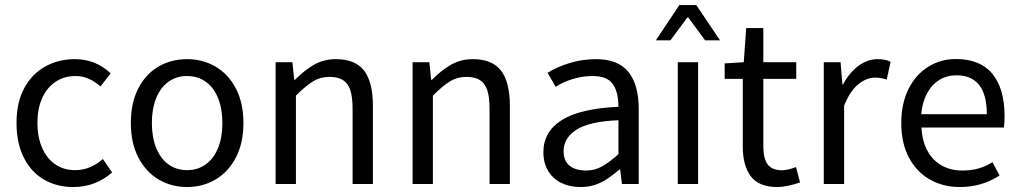

<svg xmlns="http://www.w3.org/2000/svg" viewBox="-20 -734 4066 766"><path d="M421.4 -441.4 380.9 -389.2Q357.9 -409.2 333.5 -419.9Q309.1 -430.7 281.2 -430.7Q236.8 -430.7 202.4 -408.2Q168 -385.7 148.7 -343.5Q129.4 -301.3 129.4 -244.1Q129.4 -186.5 148.2 -143.8Q167 -101.1 200.9 -78.1Q234.9 -55.2 279.3 -55.2Q340.3 -55.2 390.6 -99.6L427.2 -45.9Q360.8 12.2 272.5 12.2Q207 12.2 155.8 -17.3Q104.5 -46.9 75.2 -104.7Q45.9 -162.6 45.9 -244.1Q45.9 -325.7 77.1 -383.1Q108.4 -440.4 161.4 -469.2Q214.4 -498 278.3 -498Q361.8 -498 421.4 -441.4Z M951.2 -243.2Q951.2 -163.6 921.1 -105.7Q891.1 -47.9 839.8 -17.8Q788.6 12.2 726.1 12.2Q664.1 12.2 613 -17.8Q562 -47.9 532 -105.7Q502 -163.6 502 -243.2Q502 -323.7 531.7 -381.3Q561.5 -439 612.5 -468.5Q663.6 -498 726.1 -498Q788.6 -498 839.8 -468.3Q891.1 -438.5 921.1 -380.9Q951.2 -323.2 951.2 -243.2ZM867.2 -243.2Q867.2 -299.8 850.1 -342.3Q833 -384.8 801 -407.7Q769 -430.7 726.1 -430.7Q683.6 -430.7 651.9 -407.7Q620.1 -384.8 603 -342.3Q585.9 -299.8 585.9 -243.2Q585.9 -186.5 603 -144Q620.1 -101.6 651.9 -78.4Q683.6 -55.2 726.1 -55.2Q769 -55.2 801 -78.4Q833 -101.6 850.1 -144Q867.2 -186.5 867.2 -243.2Z M1146.5 -485.8 1153.8 -415.5H1156.7Q1195.8 -455.1 1234.4 -476.6Q1272.9 -498 1319.8 -498Q1397.9 -498 1432.9 -451.9Q1467.8 -405.8 1467.8 -310.5V0H1386.7V-299.3Q1386.7 -346.2 1377.7 -373.8Q1368.7 -401.4 1348.6 -414.3Q1328.6 -427.2 1293.9 -427.2Q1258.3 -427.2 1229.5 -409.9Q1200.7 -392.6 1160.6 -352.5V0H1079.6V-485.8Z M1692.9 -485.8 1700.2 -415.5H1703.1Q1742.2 -455.1 1780.8 -476.6Q1819.3 -498 1866.2 -498Q1944.3 -498 1979.2 -451.9Q2014.2 -405.8 2014.2 -310.5V0H1933.1V-299.3Q1933.1 -346.2 1924.1 -373.8Q1915 -401.4 1895 -414.3Q1875 -427.2 1840.3 -427.2Q1804.7 -427.2 1775.9 -409.9Q1747.1 -392.6 1707 -352.5V0H1626V-485.8Z M2345.2 -430.7Q2304.2 -430.7 2265.4 -418.9Q2226.6 -407.2 2196.8 -387.7L2164.6 -443.4Q2201.2 -466.8 2252.2 -482.4Q2303.2 -498 2358.4 -498Q2445.8 -498 2487.1 -447Q2528.3 -396 2528.3 -297.9V0H2461.4L2454.1 -58.1H2452.1Q2421.9 -33.2 2401.4 -19.5Q2380.9 -5.9 2354.7 3.2Q2328.6 12.2 2295.9 12.2Q2252.4 12.2 2219 -4.4Q2185.5 -21 2166.7 -52.5Q2147.9 -84 2147.9 -127Q2147.9 -208.5 2220.7 -254.6Q2293.5 -300.8 2447.3 -308.1Q2447.3 -367.7 2424.3 -399.2Q2401.4 -430.7 2345.2 -430.7ZM2447.3 -118.7V-254.4Q2330.6 -249.5 2279.5 -216.3Q2228.5 -183.1 2228.5 -131.3Q2228.5 -91.8 2252.4 -72.8Q2276.4 -53.7 2318.4 -53.7Q2351.6 -53.7 2380.1 -69.1Q2408.7 -84.5 2447.3 -118.7Z M2765.1 -485.8V0H2684.1V-485.8ZM2757.8 -713.9 2852.5 -573.2H2793L2726.1 -664.1H2722.2L2654.8 -573.2H2596.7L2690.4 -713.9Z M2871.1 -419.4V-481L2947.3 -485.8L2957 -622.1H3025.4V-485.8H3156.7V-419.4H3025.4V-148.4Q3025.4 -101.6 3042.7 -78.1Q3060.1 -54.7 3100.6 -54.7Q3121.1 -54.7 3155.8 -67.4L3171.9 -5.9Q3115.7 12.2 3081.5 12.2Q3007.8 12.2 2975.6 -30.3Q2943.4 -72.8 2943.4 -149.4V-419.4Z M3333.5 -485.8 3340.8 -397.9H3343.8Q3368.7 -444.3 3404.8 -471.2Q3440.9 -498 3481.4 -498Q3497.1 -498 3509 -495.6Q3521 -493.2 3533.2 -487.8L3517.6 -416.5Q3503.4 -420.9 3493.9 -422.6Q3484.4 -424.3 3470.7 -424.3Q3436.5 -424.3 3403.6 -397.2Q3370.6 -370.1 3347.7 -312.5V0H3266.6V-485.8Z M3987.8 -270Q3987.8 -242.7 3984.9 -225.1H3656.2Q3659.2 -171.4 3679.9 -132.8Q3700.7 -94.2 3736.6 -74Q3772.5 -53.7 3818.8 -53.7Q3854 -53.7 3883.3 -61.8Q3912.6 -69.8 3939.5 -86.9L3967.8 -33.7Q3897 12.2 3809.1 12.2Q3743.2 12.2 3690.2 -17.6Q3637.2 -47.4 3606.4 -105Q3575.7 -162.6 3575.7 -242.7Q3575.7 -321.8 3605 -379.6Q3634.3 -437.5 3683.8 -468Q3733.4 -498.5 3793.5 -498.5Q3890.6 -498.5 3939.2 -439.5Q3987.8 -380.4 3987.8 -270ZM3795.4 -433.6Q3758.3 -433.6 3728.3 -415.5Q3698.2 -397.5 3679 -362.3Q3659.7 -327.1 3655.3 -278.3H3917Q3917 -433.6 3795.4 -433.6Z"/></svg>

Font: Varta
Style: Regular
Weight: 400
Designer: Joana Correia, Viktoriya Grabowska, Eben Sorkin
Foundry: Sorkin Type
Version: Version 1.003; ttfautohint (v1.3) -l 8 -r 24 -G 200 -x 12 -H